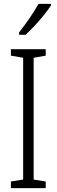

<svg xmlns="http://www.w3.org/2000/svg" viewBox="-20 -967 291 987"><path d="M215 0H36V-34L99 -44V-670L36 -681V-714H215V-681L153 -670V-44L215 -34ZM242 -939Q227 -916 204 -887.5Q181 -859 156 -832.5Q131 -806 111 -788H78V-800Q109 -840 133 -875Q157 -910 178 -947H242Z"/></svg>

Font: Noto Sans Ethiopic ExtraCondensed Light
Style: Regular
Weight: 300
Width: 2
Designer: Monotype Design Team
Foundry: Monotype Imaging Inc.
Version: Version 2.102; ttfautohint (v1.8.4.7-5d5b)